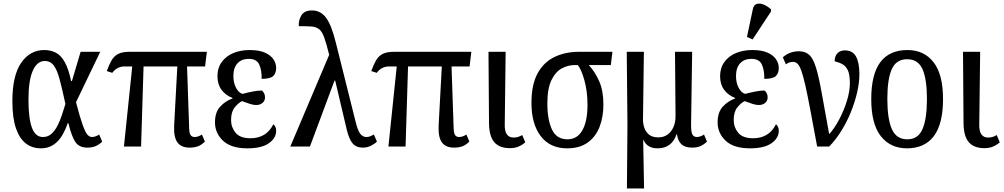

<svg xmlns="http://www.w3.org/2000/svg" viewBox="-20 -829 5679 1086"><path d="M211 10Q163 10 127 -17Q91 -44 70.5 -102.5Q50 -161 50 -257Q50 -402 100 -474Q150 -546 230 -546Q267 -546 296 -531Q325 -516 346.5 -477.5Q368 -439 382 -371H387L436 -536H547L410 -251Q432 -166 447 -124Q462 -82 474 -68Q486 -54 500 -54Q519 -54 541 -68L558 -28Q542 -12 522 -3Q502 6 474 6Q428 6 406.5 -25.5Q385 -57 367 -132H363Q350 -94 330.5 -61.5Q311 -29 281.5 -9.5Q252 10 211 10ZM223 -54Q251 -54 271 -72Q291 -90 305.5 -118.5Q320 -147 330.5 -179.5Q341 -212 350 -241Q332 -324 318 -377.5Q304 -431 285 -457.5Q266 -484 233 -484Q190 -484 165.5 -429Q141 -374 141 -266Q141 -160 160.5 -107Q180 -54 223 -54Z M681 0 728 -453H681Q665 -453 647.5 -445Q630 -437 615 -417L584 -427Q597 -463 611 -487.5Q625 -512 648.5 -524Q672 -536 712 -536H1150L1140 -453H1038L1050 -102Q1051 -75 1058.5 -64.5Q1066 -54 1081 -54Q1101 -54 1122 -68L1139 -28Q1117 -7 1097 -0.5Q1077 6 1052 6Q1005 6 983.5 -23.5Q962 -53 965 -119L983 -453H792L778 0Z M1379 10Q1287 10 1241.5 -33Q1196 -76 1196 -137Q1196 -194 1225.5 -226Q1255 -258 1295 -272V-275Q1256 -290 1233 -321Q1210 -352 1210 -398Q1210 -445 1234.5 -478.5Q1259 -512 1300 -529Q1341 -546 1392 -546Q1446 -546 1479 -531Q1512 -516 1527 -493Q1542 -470 1542 -445Q1542 -415 1525.5 -399Q1509 -383 1460 -383Q1461 -431 1446.5 -463.5Q1432 -496 1387 -496Q1346 -496 1323 -470.5Q1300 -445 1300 -399Q1300 -360 1315.5 -331.5Q1331 -303 1352 -298Q1382 -306 1410.5 -311.5Q1439 -317 1461 -317Q1468 -312 1473.5 -302Q1479 -292 1479 -278Q1479 -259 1465 -247Q1451 -235 1429 -235Q1414 -235 1394.5 -241Q1375 -247 1349 -257Q1328 -247 1307.5 -221.5Q1287 -196 1287 -150Q1287 -109 1312.5 -78Q1338 -47 1397 -47Q1441 -47 1473.5 -66.5Q1506 -86 1526 -126Q1532 -122 1537 -112.5Q1542 -103 1542 -89Q1542 -48 1501 -19Q1460 10 1379 10Z M1622 0 1842 -519Q1826 -583 1814 -616.5Q1802 -650 1785.5 -663.5Q1769 -677 1742 -679Q1715 -681 1670 -681Q1668 -714 1684.5 -742Q1701 -770 1745 -770Q1793 -770 1824 -729Q1855 -688 1880 -586L1990 -146Q2003 -91 2017.5 -72.5Q2032 -54 2052 -54Q2064 -54 2074 -58Q2084 -62 2095 -68L2112 -28Q2099 -15 2078 -4.5Q2057 6 2032 6Q1995 6 1974.5 -18Q1954 -42 1941 -97L1876 -373H1872L1733 0Z M2177 0 2224 -453H2177Q2161 -453 2143.5 -445Q2126 -437 2111 -417L2080 -427Q2093 -463 2107 -487.5Q2121 -512 2144.5 -524Q2168 -536 2208 -536H2646L2636 -453H2534L2546 -102Q2547 -75 2554.5 -64.5Q2562 -54 2577 -54Q2597 -54 2618 -68L2635 -28Q2613 -7 2593 -0.5Q2573 6 2548 6Q2501 6 2479.5 -23.5Q2458 -53 2461 -119L2479 -453H2288L2274 0Z M2864 9Q2805 9 2776 -24.5Q2747 -58 2746 -131L2743 -536H2840L2835 -126Q2834 -87 2847 -69Q2860 -51 2884 -51Q2900 -51 2910.5 -54.5Q2921 -58 2934 -65L2951 -24Q2934 -9 2913 0Q2892 9 2864 9Z M3188 10Q3091 10 3038.5 -59Q2986 -128 2986 -247Q2986 -350 3020.5 -413.5Q3055 -477 3116 -506.5Q3177 -536 3256 -536H3444L3435 -461H3310Q3345 -424 3369 -370Q3393 -316 3393 -238Q3393 -168 3371.5 -112Q3350 -56 3304.5 -23Q3259 10 3188 10ZM3190 -41Q3245 -41 3274 -92Q3303 -143 3303 -235Q3303 -313 3285.5 -375Q3268 -437 3248 -461H3230Q3193 -461 3157.5 -442Q3122 -423 3099 -375.5Q3076 -328 3076 -244Q3076 -152 3102 -96.5Q3128 -41 3190 -41Z M3526 237 3529 -126 3525 -536H3622L3617 -160Q3616 -132 3624 -107.5Q3632 -83 3651 -67.5Q3670 -52 3703 -52Q3749 -52 3775.5 -87Q3802 -122 3801 -176L3798 -536H3895L3889 -132Q3888 -88 3895 -71Q3902 -54 3922 -54Q3930 -54 3941 -57.5Q3952 -61 3962 -68L3979 -28Q3961 -11 3941.5 -2.5Q3922 6 3896 6Q3855 6 3834.5 -13Q3814 -32 3809 -70H3807Q3780 10 3699 10Q3641 10 3620 -37H3618L3623 237Z M4222 10Q4130 10 4084.5 -33Q4039 -76 4039 -137Q4039 -194 4068.5 -226Q4098 -258 4138 -272V-275Q4099 -290 4076 -321Q4053 -352 4053 -398Q4053 -445 4077.5 -478.5Q4102 -512 4143 -529Q4184 -546 4235 -546Q4289 -546 4322 -531Q4355 -516 4370 -493Q4385 -470 4385 -445Q4385 -415 4368.5 -399Q4352 -383 4303 -383Q4304 -431 4289.5 -463.5Q4275 -496 4230 -496Q4189 -496 4166 -470.5Q4143 -445 4143 -399Q4143 -360 4158.5 -331.5Q4174 -303 4195 -298Q4225 -306 4253.5 -311.5Q4282 -317 4304 -317Q4311 -312 4316.5 -302Q4322 -292 4322 -278Q4322 -259 4308 -247Q4294 -235 4272 -235Q4257 -235 4237.5 -241Q4218 -247 4192 -257Q4171 -247 4150.5 -221.5Q4130 -196 4130 -150Q4130 -109 4155.5 -78Q4181 -47 4240 -47Q4284 -47 4316.5 -66.5Q4349 -86 4369 -126Q4375 -122 4380 -112.5Q4385 -103 4385 -89Q4385 -48 4344 -19Q4303 10 4222 10ZM4237 -606 4205 -620 4238 -776Q4243 -802 4261 -807Q4279 -812 4301 -802.5Q4323 -793 4341 -776V-764Z M4602 0Q4579 -124 4563 -209Q4547 -294 4535 -347Q4523 -400 4512.5 -429Q4502 -458 4491 -468.5Q4480 -479 4465 -479Q4444 -479 4425 -465L4408 -505Q4446 -539 4499 -539Q4535 -539 4557 -519Q4579 -499 4595 -448Q4611 -397 4627.5 -305Q4644 -213 4670 -70Q4700 -103 4726.5 -153Q4753 -203 4770 -257.5Q4787 -312 4787 -358Q4787 -403 4777.5 -427Q4768 -451 4749.5 -463Q4731 -475 4701 -482Q4701 -511 4716.5 -527.5Q4732 -544 4759 -544Q4803 -544 4822 -509Q4841 -474 4841 -409Q4841 -363 4828.5 -308Q4816 -253 4793.5 -197Q4771 -141 4739.5 -90Q4708 -39 4670 0Z M5110 10Q5016 10 4962 -59Q4908 -128 4908 -269Q4908 -409 4959.5 -477.5Q5011 -546 5113 -546Q5206 -546 5260 -477.5Q5314 -409 5314 -269Q5314 -128 5262 -59Q5210 10 5110 10ZM5112 -41Q5173 -41 5198 -99Q5223 -157 5223 -269Q5223 -381 5198 -437.5Q5173 -494 5111 -494Q5049 -494 5024 -437.5Q4999 -381 4999 -269Q4999 -157 5024.5 -99Q5050 -41 5112 -41Z M5548 9Q5489 9 5460 -24.5Q5431 -58 5430 -131L5427 -536H5524L5519 -126Q5518 -87 5531 -69Q5544 -51 5568 -51Q5584 -51 5594.5 -54.5Q5605 -58 5618 -65L5635 -24Q5618 -9 5597 0Q5576 9 5548 9Z"/></svg>

Font: Noto Serif Condensed
Style: Regular
Weight: 400
Width: 3
Designer: Monotype Design Team
Foundry: Monotype Imaging Inc.
Version: Version 2.013; ttfautohint (v1.8.4.7-5d5b)